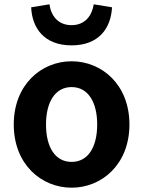

<svg xmlns="http://www.w3.org/2000/svg" viewBox="-20 -859 666 893"><path d="M313 14C453 14 582 -94 582 -280C582 -466 453 -574 313 -574C173 -574 44 -466 44 -280C44 -94 173 14 313 14ZM313 -106C237 -106 194 -174 194 -280C194 -385 237 -454 313 -454C389 -454 432 -385 432 -280C432 -174 389 -106 313 -106ZM313 -648C441 -648 496 -729 501 -825L416 -839C408 -787 376 -742 313 -742C249 -742 217 -787 210 -839L125 -825C129 -729 185 -648 313 -648Z"/></svg>

Font: Noto Sans HK
Style: Bold
Weight: 700
Designer: Ryoko NISHIZUKA 西塚涼子 (kana, bopomofo & ideographs); Paul D. Hunt (Latin, Greek & Cyrillic); Sandoll Communications 산돌커뮤니
Foundry: Adobe
Version: Version 2.002;hotconv 1.0.116;makeotfexe 2.5.65601